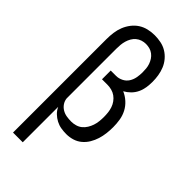

<svg xmlns="http://www.w3.org/2000/svg" viewBox="-294 -808 1088 1088"><g transform="rotate(45 250.0 -264.0)"><path d="M64 215V-535Q64 -561 67.5 -587Q71 -613 80.5 -637Q90 -661 106 -682Q122 -703 143.5 -717Q165 -731 190.5 -737Q216 -743 242 -743Q267 -743 292 -738Q317 -733 338.5 -720Q360 -707 376.5 -687.5Q393 -668 402.5 -645Q412 -622 416 -597Q420 -572 420 -547Q420 -524 416.5 -501Q413 -478 403 -457Q393 -436 376.5 -419.5Q360 -403 340 -392Q366 -381 387.5 -361.5Q409 -342 422 -317Q435 -292 439.5 -264Q444 -236 444 -208Q444 -183 441 -157.5Q438 -132 430.5 -108Q423 -84 410 -62Q397 -40 377.5 -23.5Q358 -7 333.5 0.5Q309 8 284 8Q262 8 241 4.5Q220 1 201 -9Q182 -19 166.5 -34Q151 -49 142 -69V215ZM253 -62Q270 -62 287.5 -67Q305 -72 318.5 -83Q332 -94 341.5 -109.5Q351 -125 356.5 -141.5Q362 -158 364 -176Q366 -194 366 -211Q366 -229 364 -246.5Q362 -264 356.5 -280.5Q351 -297 340.5 -311.5Q330 -326 316 -336Q302 -346 285 -350.5Q268 -355 250 -355H207V-425H250Q271 -425 291 -435Q311 -445 322.5 -463Q334 -481 338 -502.5Q342 -524 342 -545Q342 -561 340.5 -576Q339 -591 334 -605.5Q329 -620 320.5 -633Q312 -646 299.5 -655.5Q287 -665 272 -669Q257 -673 242 -673Q226 -673 210.5 -668Q195 -663 182.5 -652.5Q170 -642 162 -628Q154 -614 149.5 -598.5Q145 -583 143.5 -567Q142 -551 142 -535V-137Q144 -118 154.5 -102.5Q165 -87 181 -77.5Q197 -68 215.5 -65Q234 -62 253 -62Z"/></g></svg>

Font: Iosevka Custom
Style: Regular
Weight: 400
Monospace: yes
Designer: Belleve Invis
Foundry: Belleve Invis
Version: Version 32.5.0; ttfautohint (v1.8.4)